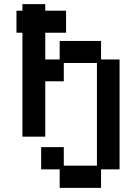

<svg xmlns="http://www.w3.org/2000/svg" viewBox="-20 -652 668 933"><path d="M270 261V171H180V63H290V153H451V-346H290V-257H200V12H89V-493H60V-600H89V-632H200V-600H301V-493H200V-363H270V-453H471V-363H561V171H471V261Z"/></svg>

Font: Pixelify Sans Medium
Style: Regular
Weight: 500
Designer: Stefie Justprince
Foundry: Typecalism Foundryline
Version: Version 1.000;February 13, 2025;FontCreator 15.0.0.3015 64-b